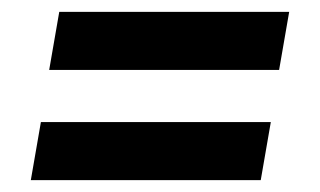

<svg xmlns="http://www.w3.org/2000/svg" viewBox="-20 -502 540 324"><path d="M63 -384 80 -482H468L451 -384ZM32 -198 49 -296H437L420 -198Z"/></svg>

Font: Iosevka Heavy Oblique
Style: Regular
Weight: 900
Italic angle: -9°
Monospace: yes
Designer: Belleve Invis
Foundry: Belleve Invis
Version: Version 32.5.0; ttfautohint (v1.8.4)